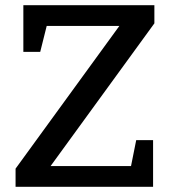

<svg xmlns="http://www.w3.org/2000/svg" viewBox="-20 -720 655 740"><path d="M575 -630 175 -80H485L505 -180H570V0H40V-70L440 -620H160L135 -520H70V-700H575Z"/></svg>

Font: Bitter
Style: Regular
Weight: 400
Designer: Sol Matas
Foundry: Sol Matas
Version: Version 1.300;PS 001.300;hotconv 1.0.70;makeotf.lib2.5.58329